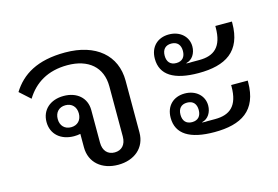

<svg xmlns="http://www.w3.org/2000/svg" viewBox="-79 -720 1298 895"><g transform="rotate(-15 570.0 -273.0)"><path d="M393 12C471 12 527 -34 527 -108V-358C527 -480 437 -558 288 -558C153 -558 77 -510 31 -436L82 -390C123 -457 188 -498 283 -498C384 -498 447 -445 447 -352V-110C447 -70 425 -48 392 -48C359 -48 337 -70 337 -110V-267C337 -326 293 -364 229 -364C165 -364 121 -326 121 -267C121 -208 165 -170 229 -170C239 -170 249 -171 259 -173V-108C259 -34 315 12 393 12ZM226 -214C195 -214 175 -235 175 -267C175 -299 195 -320 226 -320C257 -320 277 -299 277 -267C277 -235 257 -214 226 -214Z M866 -304C995 -304 1077 -351 1077 -489V-496H997V-489C997 -395 955 -362 884 -362H848C842 -362 833 -361 822 -362V-364C851 -370 869 -399 869 -432C869 -479 831 -514 777 -514C723 -514 685 -479 685 -421C685 -343 747 -304 866 -304ZM866 -19C995 -19 1077 -66 1077 -204V-211H997V-204C997 -110 955 -77 884 -77H848C842 -77 833 -76 822 -77V-79C851 -85 869 -114 869 -147C869 -194 831 -229 777 -229C723 -229 685 -194 685 -136C685 -58 747 -19 866 -19ZM777 -376C748 -376 733 -394 733 -423C733 -452 748 -470 777 -470C806 -470 821 -452 821 -423C821 -394 806 -376 777 -376ZM777 -91C748 -91 733 -109 733 -138C733 -167 748 -185 777 -185C806 -185 821 -167 821 -138C821 -109 806 -91 777 -91Z"/></g></svg>

Font: IBM Plex Thai Looped
Style: Regular
Weight: 400
Designer: Mike Abbink, Paul van der Laan, Pieter van Rosmalen, Ben Mitchell, Mark Frömberg
Foundry: Bold Monday
Version: Version 1.0